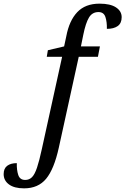

<svg xmlns="http://www.w3.org/2000/svg" viewBox="-122 -790 686 1051"><path d="M10 241Q-44 241 -73 219.5Q-102 198 -102 163Q-102 132 -82.5 117.5Q-63 103 -30 103Q-31 141 -22 168Q-13 195 16 195Q38 195 53 180Q68 165 80.5 128Q93 91 107 26L218 -479H134L140 -515L229 -536L241 -592Q257 -677 301 -723.5Q345 -770 423 -770Q482 -770 513 -749.5Q544 -729 544 -696Q544 -663 522.5 -647.5Q501 -632 463 -632Q464 -670 455 -697Q446 -724 417 -724Q383 -724 365 -694Q347 -664 334 -600L321 -536H425L414 -479H309L200 18Q174 136 130.5 188.5Q87 241 10 241Z"/></svg>

Font: Noto Serif SemiCondensed
Style: Italic
Weight: 400
Width: 4
Italic angle: -12°
Designer: Monotype Design Team
Foundry: Monotype Imaging Inc.
Version: Version 2.013